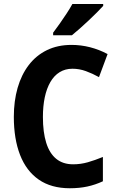

<svg xmlns="http://www.w3.org/2000/svg" viewBox="-20 -954 600 983"><path d="M351.1 -602.1Q314 -602.1 285.4 -584.5Q256.8 -566.9 237.8 -533.9Q218.8 -501 209.2 -455.6Q199.7 -410.2 199.7 -355Q199.7 -277.3 216.6 -223.1Q233.4 -168.9 267.8 -140.9Q302.2 -112.8 354.5 -112.8Q393.1 -112.8 429.7 -123.3Q466.3 -133.8 506.8 -150.4V-25.9Q467.8 -7.8 427 1Q386.2 9.8 337.4 9.8Q242.2 9.8 178.5 -34.4Q114.7 -78.6 82.8 -160.6Q50.8 -242.7 50.8 -356Q50.8 -436.5 70.1 -503.9Q89.4 -571.3 127 -620.6Q164.6 -669.9 219.7 -697Q274.9 -724.1 346.2 -724.1Q394 -724.1 440.9 -712.2Q487.8 -700.2 530.8 -677.2L486.8 -559.1Q453.6 -577.6 419.9 -589.8Q386.2 -602.1 351.1 -602.1ZM508.3 -933.6V-923.8Q496.1 -910.2 476.6 -890.6Q457 -871.1 434.3 -849.6Q411.6 -828.1 388.9 -808.1Q366.2 -788.1 348.1 -773.4H252V-786.6Q269 -809.1 286.9 -834.5Q304.7 -859.9 321.5 -885.5Q338.4 -911.1 350.6 -933.6Z"/></svg>

Font: Open Sans SemiCondensed
Style: Bold
Weight: 700
Width: 4
Designer: Monotype Design Team
Foundry: Monotype Imaging Inc.
Version: Version 3.003